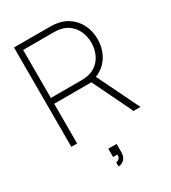

<svg xmlns="http://www.w3.org/2000/svg" viewBox="-230 -835 1071 1205"><g transform="rotate(-30 305.5 -232.5)"><path d="M265 225Q271 225 279 221Q287 217 292.2 208.2Q297.5 199.5 296 186H265V126H325V186Q325 210 315.5 225.5Q306 241 292.2 248Q278.5 255 265 255ZM70 0V-720H335Q357 -720 381 -716Q432 -708 470.5 -678.2Q509 -648.5 530 -603.2Q551 -558 551 -504Q551 -452.5 532 -408.8Q513 -365 477.5 -335.2Q442 -305.5 395 -295L387 -288H112V0ZM521 0 379 -293 415 -320 571 0ZM335 -330Q357.5 -330 379 -334Q419.5 -342 448 -366.5Q476.5 -391 491.2 -427Q506 -463 506 -504Q506 -545 491.2 -581Q476.5 -617 448 -641.5Q419.5 -666 379 -674Q357.5 -678 335 -678H112V-330Z"/></g></svg>

Font: Manrope
Style: Regular
Weight: 400
Designer: Mikhail Sharanda
Foundry: Mikhail Sharanda
Version: Version 4.503